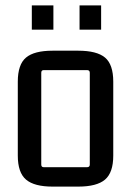

<svg xmlns="http://www.w3.org/2000/svg" viewBox="-20 -685 486 712"><path d="M303 -425H142Q133 -425 133 -415V-75Q133 -65 142 -65H303Q313 -65 313 -75V-415Q313 -425 303 -425ZM46 -108V-382Q46 -446 76.5 -471.5Q107 -497 175 -497H270Q339 -497 369.5 -471.5Q400 -446 400 -382V-108Q400 -45 369.5 -19Q339 7 270 7H175Q107 7 76.5 -19Q46 -45 46 -108ZM178 -575H98V-665H178ZM355 -575H275V-665H355Z"/></svg>

Font: Gemunu Libre ExtraLight Medium
Style: Regular
Weight: 500
Version: Version 1.100